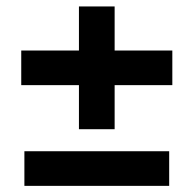

<svg xmlns="http://www.w3.org/2000/svg" viewBox="-20 -628 615 610"><path d="M230.8 -217.5V-357.5H47.5V-467.5H230.8V-607.5H344.2V-467.5H527.5V-357.5H344.2V-217.5ZM57.5 -37.5V-147.5H517.5V-37.5Z"/></svg>

Font: Funnel Display Light
Style: Bold
Weight: 700
Version: Version 1.000